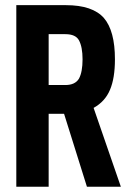

<svg xmlns="http://www.w3.org/2000/svg" viewBox="-20 -710 500 730"><path d="M223.6 -277.3H165V0H42V-690.4H230.5Q332 -690.4 375 -641.6Q417 -592.8 417 -484.4Q417 -413.1 398.4 -369.1Q379.9 -324.2 335.9 -299.8L439.5 0H310.5ZM165 -386.7H228.5Q265.6 -386.7 280.3 -411.1Q293.9 -436.5 293.9 -484.4Q293.9 -531.2 280.3 -556.6Q267.6 -580.1 228.5 -580.1H165Z"/></svg>

Font: Dinish Condensed
Style: Bold
Weight: 700
Width: 3
Designer: Bert Driehuis
Foundry: Playbeing
Version: Version 3.006; git-39231f3c-release